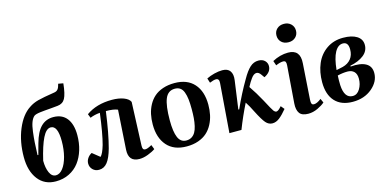

<svg xmlns="http://www.w3.org/2000/svg" viewBox="-74 -1190 3260 1618"><g transform="rotate(-15 1556.0 -380.5)"><path d="M252 14.2Q153.3 14.2 97.7 -58.6Q42 -131.3 42 -252Q42 -386.7 86.9 -494.4Q131.8 -602.1 204.1 -648.9Q239.3 -673.3 284.9 -685.3Q330.6 -697.3 431.2 -712.9Q452.6 -716.3 463.6 -730.5Q474.6 -744.6 481.9 -775.9L524.9 -768.1Q515.6 -676.3 495.1 -638.9Q474.6 -601.6 429.2 -597.2Q403.3 -594.2 369.9 -591.6Q336.4 -588.9 315.9 -587.2Q295.4 -585.4 274.2 -582.8Q252.9 -580.1 239.7 -576.2Q226.6 -572.3 219.2 -566.9Q201.7 -552.2 189.9 -521.2Q178.2 -490.2 172.1 -440.9Q166 -391.6 163.3 -349.4Q160.6 -307.1 158.2 -240.2L165 -238.8L190.9 -334Q216.8 -428.7 260.3 -471.9Q303.7 -515.1 368.2 -515.1Q444.8 -515.1 485.4 -463.1Q525.9 -411.1 525.9 -316.9Q525.9 -247.6 507.6 -187.5Q489.3 -127.4 455.1 -82.5Q420.9 -37.6 368.7 -11.7Q316.4 14.2 252 14.2ZM325.2 -437Q285.6 -437 253.4 -371.8Q221.2 -306.6 191.9 -181.2Q191.9 -119.6 210.7 -77.4Q229.5 -35.2 265.1 -35.2Q298.3 -35.2 326.2 -70.6Q354 -106 370.1 -167.2Q386.2 -228.5 386.2 -301.8Q386.2 -437 325.2 -437Z M671.4 -428.2 657.7 -462.9Q748.5 -527.8 882.8 -527.8Q942.9 -527.8 985.6 -511.5Q1028.3 -495.1 1040.5 -467.8L1025.4 -91.8Q1024.4 -70.8 1029.8 -61.3Q1035.2 -51.8 1049.8 -51.8Q1057.6 -51.8 1067.9 -55.2Q1078.1 -58.6 1084.5 -61.8Q1090.8 -64.9 1106.4 -73.2L1121.6 -34.2Q1097.2 -16.6 1056.6 -1.2Q1016.1 14.2 981.4 14.2Q884.8 14.2 890.6 -89.8L912.6 -434.1Q878.4 -449.2 810.5 -449.2Q784.7 -257.8 752.4 -138.2Q731 -60.5 701.7 -23.2Q672.4 14.2 628.4 14.2Q594.7 14.2 573.2 -7.6Q551.8 -29.3 551.8 -60.1Q551.8 -85 566.4 -106.4Q581.1 -127.9 603.5 -139.2L667.5 -87.9Q689.5 -108.4 710.4 -180.2Q735.4 -272 757.8 -448.2Q711.4 -444.8 671.4 -428.2Z M1393.6 15.1Q1281.2 15.1 1221.9 -53Q1162.6 -121.1 1162.6 -236.8Q1162.6 -284.7 1171.6 -326.7Q1180.7 -368.7 1200.9 -406Q1221.2 -443.4 1251.5 -470Q1281.7 -496.6 1327.1 -512.2Q1372.6 -527.8 1428.7 -527.8Q1539.6 -527.8 1599.1 -461.4Q1658.7 -395 1658.7 -278.8Q1658.7 -231.9 1649.9 -189.9Q1641.1 -147.9 1621.1 -109.9Q1601.1 -71.8 1570.8 -44.4Q1540.5 -17.1 1495.4 -1Q1450.2 15.1 1393.6 15.1ZM1402.8 -34.2Q1429.7 -34.2 1449.5 -46.6Q1469.2 -59.1 1481.4 -80.1Q1493.7 -101.1 1501 -133.3Q1508.3 -165.5 1511 -200Q1513.7 -234.4 1513.7 -278.8Q1513.7 -329.1 1509.5 -364.3Q1505.4 -399.4 1495.1 -427Q1484.9 -454.6 1466.1 -467.8Q1447.3 -481 1419.4 -481Q1359.9 -481 1335.2 -421.1Q1310.5 -361.3 1310.5 -233.9Q1310.5 -133.8 1332 -84Q1353.5 -34.2 1402.8 -34.2Z M1926.3 -418.9 1892.1 -172.9 1899.4 -171.9Q1955.6 -297.4 2019.5 -405.8Q2054.7 -468.3 2087.2 -498Q2119.6 -527.8 2161.1 -527.8Q2196.3 -527.8 2216.3 -508.3Q2236.3 -488.8 2236.3 -460.9Q2236.3 -408.7 2175.3 -378.9L2156.2 -405.8Q2138.7 -431.2 2119.1 -431.2Q2094.7 -431.2 2071.3 -397.9Q2052.7 -373 2031.2 -332Q2075.7 -267.6 2117.2 -190.9Q2163.1 -103.5 2174.8 -88.4Q2186.5 -73.7 2198.2 -73.2Q2215.3 -73.2 2244.1 -107.9L2269.5 -77.1Q2233.9 -33.7 2203.6 -9.8Q2173.3 14.2 2141.1 14.2Q2107.9 14.2 2083.3 -13.9Q2058.6 -42 2017.1 -124Q1992.2 -175.3 1967.3 -212.9Q1916 -110.8 1873 0H1768.1L1801.3 -429.2Q1804.2 -467.8 1775.4 -467.8Q1755.4 -467.8 1720.2 -453.1L1707.5 -493.2Q1737.3 -508.3 1775.4 -518.1Q1813.5 -527.8 1846.2 -527.8Q1893.1 -527.8 1913.3 -499.3Q1933.6 -470.7 1926.3 -418.9Z M2448.7 -771Q2485.8 -771 2509.8 -748.3Q2533.7 -725.6 2533.7 -690.9Q2533.7 -655.8 2510.3 -633.3Q2486.8 -610.8 2449.7 -610.8Q2410.6 -610.8 2387.2 -633.3Q2363.8 -655.8 2363.8 -690.9Q2363.8 -726.1 2387.2 -748.5Q2410.6 -771 2448.7 -771ZM2360.8 -100.1 2385.7 -426.8Q2387.2 -448.2 2381.8 -457.5Q2376.5 -466.8 2360.8 -466.8Q2335 -466.8 2296.9 -450.2L2282.7 -491.2Q2350.1 -527.8 2419.9 -527.8Q2526.9 -527.8 2518.1 -409.2L2497.1 -97.2Q2495.6 -71.8 2500.5 -61.3Q2505.4 -50.8 2521 -50.8Q2546.4 -50.8 2584 -80.1L2600.1 -44.9Q2577.6 -24.4 2536.6 -5.1Q2495.6 14.2 2454.1 14.2Q2398.9 14.2 2377.9 -15.1Q2356.9 -44.4 2360.8 -100.1Z M2633.8 -211.9Q2633.8 -301.3 2664.1 -372.3Q2694.3 -443.4 2755.6 -486.1Q2816.9 -528.8 2899.9 -528.8Q2975.6 -528.8 3019.3 -501.5Q3063 -474.1 3063 -423.8Q3063 -369.6 3018.1 -334.7Q2973.1 -299.8 2899.9 -285.2V-277.8Q2985.8 -285.2 3032.2 -259.5Q3078.6 -233.9 3078.6 -174.8Q3078.6 -99.6 3011 -42.7Q2943.4 14.2 2842.8 14.2Q2742.2 14.2 2688 -44.7Q2633.8 -103.5 2633.8 -211.9ZM2777.8 -279.8 2835 -292Q2881.8 -304.2 2907.7 -336.7Q2933.6 -369.1 2933.6 -418.9Q2933.6 -482.9 2886.7 -482.9Q2843.8 -482.9 2815.7 -431.9Q2787.6 -380.9 2777.8 -279.8ZM2854 -33.2Q2893.1 -33.2 2917 -72.8Q2940.9 -112.3 2940.9 -161.1Q2940.9 -202.6 2919.9 -223.4Q2898.9 -244.1 2862.8 -244.1Q2821.8 -244.1 2775.9 -232.9Q2773.4 -194.3 2774.9 -148.9Q2781.2 -33.2 2854 -33.2Z"/></g></svg>

Font: Literata SemiBold
Style: Italic
Weight: 650
Italic angle: -2.39999°
Designer: Latin by Veronika Burian and Jose Scaglione. Greek by Irene Vlachou. Cyrillic by Vera Evstafieva
Foundry: TypeTogether
Version: Version 3.021